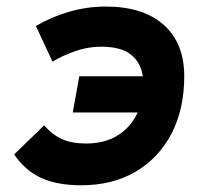

<svg xmlns="http://www.w3.org/2000/svg" viewBox="-20 -547 626 577"><path d="M224.6 9.8Q151.9 9.8 103.8 -12.2Q55.7 -34.2 22.5 -83L112.8 -170.4Q136.7 -142.1 166.5 -128.9Q196.3 -115.7 238.3 -115.7Q294.9 -115.7 334.5 -140.6Q374 -165.5 393.6 -209H198.7L218.3 -317.9H409.2Q403.3 -358.9 373.5 -382.8Q343.8 -406.7 283.7 -406.7Q245.1 -406.7 207 -393.6Q168.9 -380.4 137.7 -361.8L87.9 -468.8Q132.8 -495.6 187 -511.5Q241.2 -527.3 297.9 -527.3Q410.2 -527.3 471.9 -472.4Q533.7 -417.5 533.7 -317.9Q533.7 -219.2 495.4 -145.5Q457 -71.8 387.5 -31Q317.9 9.8 224.6 9.8Z"/></svg>

Font: Cascadia Mono
Style: Bold Italic
Weight: 700
Italic angle: -10°
Monospace: yes
Designer: Aaron Bell
Foundry: Saja Typeworks
Version: Version 2404.023; ttfautohint (v1.8.4)